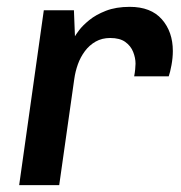

<svg xmlns="http://www.w3.org/2000/svg" viewBox="-20 -541 529 561"><path d="M36 0 108 -511H196L199 -435Q201 -439 211 -452.5Q221 -466 240.5 -482Q260 -498 289.5 -509.5Q319 -521 359 -521Q421 -521 453 -484.5Q485 -448 485 -392Q485 -372 481 -350.5Q477 -329 473 -318H372Q374 -328 375 -338.5Q376 -349 376 -355Q376 -372 369 -389.5Q362 -407 346 -418.5Q330 -430 302 -430Q278 -430 259.5 -419.5Q241 -409 228 -391.5Q215 -374 207.5 -353Q200 -332 197 -310L153 0Z"/></svg>

Font: Chivo Medium Medium
Style: Italic
Weight: 500
Italic angle: -8.05°
Version: Version 2.002